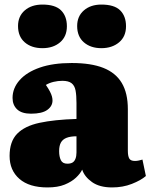

<svg xmlns="http://www.w3.org/2000/svg" viewBox="-20 -807 659 841"><path d="M188 14Q108 14 65 -23.5Q22 -61 22 -124Q22 -187 55 -221Q88 -255 153 -269Q218 -283 315 -286V-356Q315 -389 311 -410.5Q307 -432 293.5 -442.5Q280 -453 253 -453Q234 -453 215 -448.5Q196 -444 181 -435Q192 -419 198.5 -406.5Q205 -394 207.5 -384.5Q210 -375 210 -367Q210 -342 187 -325.5Q164 -309 116 -309Q75 -309 55 -328Q35 -347 35 -378Q35 -421 66 -456Q97 -491 154.5 -511Q212 -531 294 -531Q379 -531 433 -509.5Q487 -488 513.5 -443.5Q540 -399 540 -329V-147Q540 -124 546 -113Q552 -102 571 -102Q580 -102 588.5 -104Q597 -106 604 -108L619 -36Q597 -17 557.5 -1.5Q518 14 471 14Q416 14 383 -9.5Q350 -33 340 -64Q332 -47 313 -29Q294 -11 263.5 1.5Q233 14 188 14ZM275 -90Q289 -90 297.5 -95Q306 -100 310.5 -111.5Q315 -123 315 -139V-210Q289 -210 272 -203.5Q255 -197 247 -183Q239 -169 239 -145Q239 -121 246.5 -105.5Q254 -90 275 -90ZM424 -596Q377 -596 347.5 -621.5Q318 -647 318 -693Q318 -736 347.5 -761.5Q377 -787 424 -787Q481 -787 506.5 -761.5Q532 -736 532 -692Q532 -647 501.5 -621.5Q471 -596 424 -596ZM166 -596Q118 -596 88.5 -621.5Q59 -647 59 -693Q59 -736 88.5 -761.5Q118 -787 166 -787Q222 -787 247.5 -761.5Q273 -736 273 -692Q273 -647 243 -621.5Q213 -596 166 -596Z"/></svg>

Font: Literata 18pt Black
Style: Regular
Weight: 900
Designer: Latin by Veronika Burian and Jose Scaglione. Greek by Irene Vlachou. Cyrillic by Vera Evstafieva.
Foundry: TypeTogether
Version: Version 3.103;gftools[0.9.29]